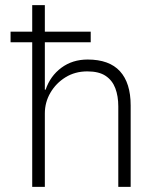

<svg xmlns="http://www.w3.org/2000/svg" viewBox="-20 -725 622 745"><path d="M105 0V-561H21V-602H105V-705H154V-602H332V-561H154V-377H157Q175 -430 218 -462Q261 -494 320 -494Q404 -494 445.5 -448.5Q487 -403 487 -316V0H439V-312Q439 -352 427.5 -382.5Q416 -413 390 -430.5Q364 -448 319 -448Q271 -448 234 -425Q197 -402 175.5 -365Q154 -328 154 -285V0Z"/></svg>

Font: Nunito Sans 7pt SemiCondensed ExtraLight
Style: Regular
Weight: 250
Width: 4
Designer: Vernon Adams
Foundry: Vernon Adams
Version: Version 3.101;gftools[0.9.27]